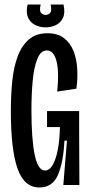

<svg xmlns="http://www.w3.org/2000/svg" viewBox="-20 -818 399 849"><path d="M154 11Q87 11 57.5 -72.5Q28 -156 28 -328Q28 -396 34 -457.5Q40 -519 57.5 -567Q75 -615 107 -643Q139 -671 190 -671Q235 -671 263 -649.5Q291 -628 305 -592.5Q319 -557 321.5 -514Q324 -471 318 -426L233 -413Q242 -499 230 -547Q218 -595 187 -595Q160 -595 145 -557.5Q130 -520 124.5 -460Q119 -400 119 -332Q119 -202 133.5 -133Q148 -64 179 -64Q199 -64 213.5 -89.5Q228 -115 236 -158.5Q244 -202 245 -256H188V-327H330V-239L331 0H260L276 -196H265Q260 -99 236 -44Q212 11 154 11ZM102 -798H160Q153 -771 161.5 -761.5Q170 -752 182 -752Q193 -752 201.5 -761Q210 -770 204 -798H261Q269 -760 258 -738Q247 -716 226 -706.5Q205 -697 182 -697Q157 -697 135.5 -707.5Q114 -718 104 -740.5Q94 -763 102 -798Z"/></svg>

Font: Bricolage Grotesque 48pt Condensed
Style: Regular
Weight: 400
Width: 3
Designer: Mathieu Triay
Foundry: Atelier Triay
Version: Version 1.000; ttfautohint (v1.8.4.7-5d5b);gftools[0.9.32]